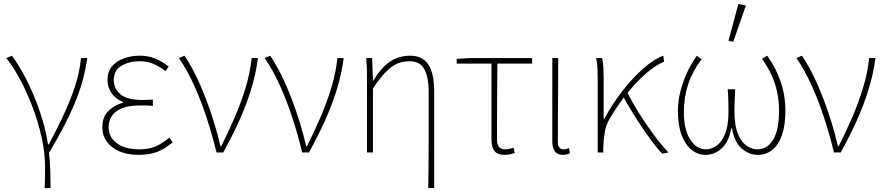

<svg xmlns="http://www.w3.org/2000/svg" viewBox="-20 -772 4474 972"><path d="M206 180Q207 157 207.5 140.5Q208 124 208 108.5Q208 93 208 72Q208 1 190.5 -77.5Q173 -156 144 -232Q115 -308 80.5 -372Q46 -436 12 -478L40 -490Q68 -453 96.5 -401.5Q125 -350 150.5 -289.5Q176 -229 195 -165Q214 -101 223 -41H227Q264 -110 298.5 -182.5Q333 -255 358 -329.5Q383 -404 390 -478H422Q413 -418 397.5 -362Q382 -306 358.5 -249.5Q335 -193 303 -131.5Q271 -70 228 2Q233 42 234.5 90Q236 138 236 180Z M682 12Q625 12 584 -6Q543 -24 520.5 -55.5Q498 -87 498 -128Q498 -182 530.5 -212Q563 -242 602 -252V-256Q565 -271 544.5 -301Q524 -331 524 -368Q524 -408 546 -435Q568 -462 605.5 -476Q643 -490 688 -490Q732 -490 767.5 -475Q803 -460 834 -435L818 -412Q787 -436 755.5 -449Q724 -462 686 -462Q634 -462 595 -439Q556 -416 556 -366Q556 -324 589.5 -295Q623 -266 700 -266Q714 -266 724.5 -266.5Q735 -267 754 -268V-236Q733 -238 718 -238Q703 -238 686 -238Q610 -238 570 -209Q530 -180 530 -129Q530 -77 572 -46.5Q614 -16 686 -16Q731 -16 764.5 -29.5Q798 -43 837 -75L854 -51Q813 -17 774.5 -2.5Q736 12 682 12Z M1076 0Q1055 -87 1027 -173Q999 -259 964 -337Q929 -415 886 -478L914 -490Q943 -447 970.5 -391.5Q998 -336 1021.5 -274.5Q1045 -213 1064 -151Q1083 -89 1096 -32H1100Q1134 -99 1167 -175Q1200 -251 1223.5 -328.5Q1247 -406 1254 -478H1286Q1275 -396 1250.5 -317Q1226 -238 1190.5 -159.5Q1155 -81 1110 0Z M1510 0Q1489 -87 1461 -173Q1433 -259 1398 -337Q1363 -415 1320 -478L1348 -490Q1377 -447 1404.5 -391.5Q1432 -336 1455.5 -274.5Q1479 -213 1498 -151Q1517 -89 1530 -32H1534Q1568 -99 1601 -175Q1634 -251 1657.5 -328.5Q1681 -406 1688 -478H1720Q1709 -396 1684.5 -317Q1660 -238 1624.5 -159.5Q1589 -81 1544 0Z M2148 180Q2149 120 2149.5 59.5Q2150 -1 2150 -62Q2150 -123 2150 -183.5Q2150 -244 2150 -304Q2150 -384 2127.5 -423Q2105 -462 2054 -462Q2020 -462 1991.5 -450Q1963 -438 1933.5 -408Q1904 -378 1868 -324V0H1838V-360Q1838 -389 1837.5 -415.5Q1837 -442 1834 -478H1864L1868 -364H1870Q1912 -433 1956.5 -461.5Q2001 -490 2056 -490Q2119 -490 2148.5 -445.5Q2178 -401 2178 -308V180Z M2536 12Q2511 12 2496 3.5Q2481 -5 2474.5 -23.5Q2468 -42 2468 -72V-450H2292V-474L2358 -478H2674V-450H2498Q2497 -353 2496.5 -258Q2496 -163 2496 -66Q2496 -41 2506 -28.5Q2516 -16 2538 -16Q2549 -16 2560 -18.5Q2571 -21 2580 -24L2586 2Q2579 5 2565 8.5Q2551 12 2536 12Z M2830 12Q2813 12 2801 5Q2789 -2 2782.5 -17.5Q2776 -33 2776 -58V-478H2806Q2806 -406 2805.5 -335.5Q2805 -265 2804.5 -194.5Q2804 -124 2804 -52Q2804 -34 2812 -25Q2820 -16 2832 -16Q2839 -16 2845 -17.5Q2851 -19 2860 -22L2866 4Q2859 7 2850 9.5Q2841 12 2830 12Z M3006 0V-360Q3006 -389 3005 -420Q3004 -451 2998 -478H3028Q3033 -462 3034.5 -432Q3036 -402 3036 -372V-172H3040Q3080 -246 3131.5 -312Q3183 -378 3237 -425.5Q3291 -473 3338 -490L3342 -460Q3301 -443 3254 -403Q3207 -363 3158.5 -304Q3110 -245 3066 -170Q3048 -140 3041.5 -101.5Q3035 -63 3034 -22V0ZM3332 6Q3299 -30 3262.5 -81Q3226 -132 3192 -186Q3158 -240 3134 -285L3156 -303Q3180 -255 3213.5 -201.5Q3247 -148 3285.5 -95.5Q3324 -43 3364 0Z M3552 12Q3513 12 3481.5 -13Q3450 -38 3431 -87.5Q3412 -137 3412 -210Q3412 -260 3424.5 -309.5Q3437 -359 3458.5 -405Q3480 -451 3508 -490L3532 -472Q3487 -414 3464.5 -347Q3442 -280 3442 -206Q3442 -116 3474 -66Q3506 -16 3554 -16Q3579 -16 3605.5 -33Q3632 -50 3650 -92.5Q3668 -135 3668 -210Q3668 -225 3667.5 -242.5Q3667 -260 3666.5 -280Q3666 -300 3664 -320H3702Q3701 -300 3700 -280Q3699 -260 3698.5 -242.5Q3698 -225 3698 -210Q3698 -135 3716.5 -92.5Q3735 -50 3762 -33Q3789 -16 3814 -16Q3865 -16 3894.5 -65.5Q3924 -115 3924 -212Q3924 -283 3903.5 -347Q3883 -411 3838 -474L3864 -490Q3908 -429 3932 -359Q3956 -289 3956 -212Q3956 -137 3938.5 -87.5Q3921 -38 3889.5 -13Q3858 12 3816 12Q3771 12 3734 -21Q3697 -54 3686 -122H3682Q3670 -54 3633.5 -21Q3597 12 3552 12ZM3692 -560 3668 -566 3718 -752 3756 -744Z M4202 0Q4181 -87 4153 -173Q4125 -259 4090 -337Q4055 -415 4012 -478L4040 -490Q4069 -447 4096.5 -391.5Q4124 -336 4147.5 -274.5Q4171 -213 4190 -151Q4209 -89 4222 -32H4226Q4260 -99 4293 -175Q4326 -251 4349.5 -328.5Q4373 -406 4380 -478H4412Q4401 -396 4376.5 -317Q4352 -238 4316.5 -159.5Q4281 -81 4236 0Z"/></svg>

Font: Source Sans 3 Variable
Style: Regular
Weight: 200
Designer: Paul D. Hunt
Foundry: Adobe Systems Incorporated
Version: Version 3.026